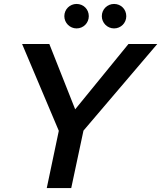

<svg xmlns="http://www.w3.org/2000/svg" viewBox="-20 -953 817 973"><path d="M777 -730H631L361 -399L230 -730H92L278 -290L217 0H341L403 -291ZM306 -871C306 -837 334 -809 368 -809C403 -809 430 -837 430 -871C430 -906 403 -933 368 -933C334 -933 306 -906 306 -871ZM496 -871C496 -837 524 -809 558 -809C593 -809 620 -837 620 -871C620 -906 593 -933 558 -933C524 -933 496 -906 496 -871Z"/></svg>

Font: Nacelle SemiBold
Style: Italic
Weight: 600
Italic angle: -12°
Designer: Sora Sagano
Foundry: Sora Sagano
Version: Version 1.000;FEAKit 1.0